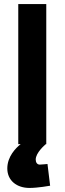

<svg xmlns="http://www.w3.org/2000/svg" viewBox="-20 -710 318 946"><path d="M70 0H82C58 19 16 61 16 120C16 180 63 216 125 216C168 216 227 205 227 205L214 98C214 98 183 101 176 101C162 101 156 89 156 76C156 43 200 5 206 0H208V-690H70Z"/></svg>

Font: TitilliumText22L
Style: 999 wt
Weight: 900
Designer: Campivisivi
Foundry: Campivisivi
Version: 1.000